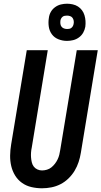

<svg xmlns="http://www.w3.org/2000/svg" viewBox="-20 -1005 546 1033"><path d="M206 8Q177 8 149 1.5Q121 -5 98.5 -21Q76 -37 61.5 -60.5Q47 -84 40.5 -111.5Q34 -139 34.5 -168.5Q35 -198 40 -228L124 -735H237L151 -212Q148 -198 147 -184.5Q146 -171 147 -158Q148 -145 151 -132Q154 -119 161.5 -109Q169 -99 181 -93.5Q193 -88 206 -88Q219 -88 232.5 -92Q246 -96 256.5 -104.5Q267 -113 275.5 -124Q284 -135 290 -147.5Q296 -160 299 -172.5Q302 -185 304 -198L393 -735H506L415 -183Q411 -158 403 -133.5Q395 -109 381.5 -86.5Q368 -64 348.5 -45Q329 -26 305.5 -14Q282 -2 256.5 3Q231 8 206 8ZM340 -785Q317 -785 295 -793.5Q273 -802 259.5 -820Q246 -838 242.5 -861.5Q239 -885 243 -909Q245 -926 253.5 -941Q262 -956 276.5 -966.5Q291 -977 307.5 -981Q324 -985 341 -985Q356 -985 371.5 -981.5Q387 -978 399.5 -970Q412 -962 421 -950Q430 -938 434.5 -923Q439 -908 440 -892.5Q441 -877 439 -861Q436 -844 427.5 -829Q419 -814 404.5 -803.5Q390 -793 373.5 -789Q357 -785 340 -785ZM341 -849Q347 -849 353 -850Q359 -851 364 -855Q369 -859 372 -864.5Q375 -870 376 -876Q378 -885 376.5 -893.5Q375 -902 370.5 -908.5Q366 -915 358 -918Q350 -921 341 -921Q335 -921 328.5 -920Q322 -919 317 -915Q312 -911 309 -905.5Q306 -900 305 -894Q304 -885 305 -876.5Q306 -868 311 -861.5Q316 -855 324 -852Q332 -849 341 -849Z"/></svg>

Font: Iosevka Term Curly
Style: Bold Italic
Weight: 700
Italic angle: -9°
Designer: Belleve Invis
Foundry: Belleve Invis
Version: Version 32.3.0